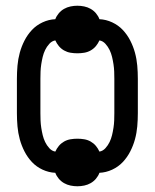

<svg xmlns="http://www.w3.org/2000/svg" viewBox="-20 -595 540 670"><path d="M250 55Q238 55 226 52.5Q214 50 203.5 44Q193 38 185 28.5Q177 19 173 8Q150 7 128.5 -3Q107 -13 91.5 -29.5Q76 -46 65.5 -66.5Q55 -87 49 -109Q43 -131 41 -154Q39 -177 39 -200V-320Q39 -343 41 -366Q43 -389 49 -411Q55 -433 65.5 -453.5Q76 -474 91.5 -490.5Q107 -507 128.5 -517Q150 -527 173 -528Q177 -539 185 -548.5Q193 -558 203.5 -564Q214 -570 226 -572.5Q238 -575 250 -575Q262 -575 274 -572.5Q286 -570 296.5 -564Q307 -558 315 -548.5Q323 -539 327 -528Q350 -527 371.5 -517Q393 -507 408.5 -490.5Q424 -474 434.5 -453.5Q445 -433 451 -411Q457 -389 459 -366Q461 -343 461 -320V-200Q461 -177 459 -154Q457 -131 451 -109Q445 -87 434.5 -66.5Q424 -46 408.5 -29.5Q393 -13 371.5 -3Q350 7 327 8Q323 19 315 28.5Q307 38 296.5 44Q286 50 274 52.5Q262 55 250 55ZM327 -66Q339 -68 348 -78Q357 -88 362.5 -99.5Q368 -111 371 -123.5Q374 -136 376 -149Q378 -162 378.5 -174.5Q379 -187 379 -200V-320Q379 -333 378.5 -345.5Q378 -358 376 -371Q374 -384 371 -396.5Q368 -409 362.5 -420.5Q357 -432 348 -442Q339 -452 327 -454Q322 -443 314.5 -434Q307 -425 296.5 -419Q286 -413 274 -411Q262 -409 250 -409Q238 -409 226 -411Q214 -413 203.5 -419Q193 -425 185.5 -434Q178 -443 173 -454Q161 -452 152 -442Q143 -432 137.5 -420.5Q132 -409 129 -396.5Q126 -384 124 -371Q122 -358 121.5 -345.5Q121 -333 121 -320V-200Q121 -187 121.5 -174.5Q122 -162 124 -149Q126 -136 129 -123.5Q132 -111 137.5 -99.5Q143 -88 152 -78Q161 -68 173 -66Q178 -77 185.5 -86Q193 -95 203.5 -101Q214 -107 226 -109Q238 -111 250 -111Q262 -111 274 -109Q286 -107 296.5 -101Q307 -95 314.5 -86Q322 -77 327 -66Z"/></svg>

Font: Iosevka Medium
Style: Regular
Weight: 500
Monospace: yes
Designer: Belleve Invis
Foundry: Belleve Invis
Version: Version 32.5.0; ttfautohint (v1.8.4)